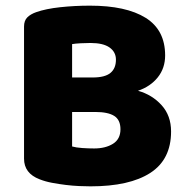

<svg xmlns="http://www.w3.org/2000/svg" viewBox="-20 -643 659 679"><path d="M235 -125Q249 -121 271 -119.5Q293 -118 313 -118Q353 -118 379.5 -134.5Q406 -151 406 -186Q406 -219 384 -233Q362 -247 317 -247H235ZM235 -369H308Q351 -369 370.5 -385Q390 -401 390 -432Q390 -459 367.5 -475Q345 -491 300 -491Q285 -491 265.5 -490Q246 -489 235 -487ZM300 16Q283 16 260 15Q237 14 212.5 11Q188 8 164 3.5Q140 -1 120 -9Q65 -30 65 -82V-549Q65 -570 76.5 -581.5Q88 -593 108 -600Q142 -612 193 -617.5Q244 -623 298 -623Q426 -623 495 -580Q564 -537 564 -447Q564 -402 538 -369.5Q512 -337 468 -322Q518 -308 551.5 -271Q585 -234 585 -178Q585 -79 511.5 -31.5Q438 16 300 16Z"/></svg>

Font: Baloo Da
Style: Regular
Weight: 400
Designer: Noopur Datye and Ek Type
Foundry: Ek Type
Version: Version 1.443;PS 1.000;hotconv 16.6.51;makeotf.lib2.5.65220;